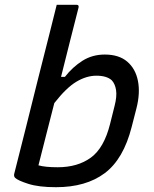

<svg xmlns="http://www.w3.org/2000/svg" viewBox="-20 -770 640 799"><path d="M307 -739Q290 -673 271.5 -599.5Q253 -526 234 -450H250Q282 -491 323 -517Q364 -543 416 -543Q475 -543 509.5 -513.5Q544 -484 554 -433.5Q564 -383 548 -320L528 -242Q494 -108 416 -49.5Q338 9 213 9Q141 9 97.5 -5Q54 -19 43 -30Q37 -36 39 -46Q65 -147 88.5 -242Q112 -337 136 -432.5Q160 -528 186 -630Q201 -692 216 -750H299Q309 -750 307 -739ZM381 -455Q340 -455 298 -430Q256 -405 206 -341Q188 -272 171.5 -206Q155 -140 140 -82Q168 -74 220 -74Q303 -74 358 -114Q413 -154 438 -254L457 -330Q467 -369 463 -395Q459 -421 445 -436Q424 -455 381 -455Z"/></svg>

Font: Recursive Mn Lnr St
Style: Italic
Weight: 400
Italic angle: -15°
Monospace: yes
Version: Version 1.079;hotconv 1.0.112;makeotfexe 2.5.65598; ttfautoh